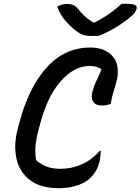

<svg xmlns="http://www.w3.org/2000/svg" viewBox="-20 -970 739 1010"><path d="M291 20Q193 20 137.5 -22.5Q82 -65 66.5 -136Q51 -207 73 -291L80 -318Q130 -510 225.5 -615Q321 -720 454 -720Q492 -720 520 -709.5Q548 -699 566 -681Q594 -653 598.5 -614Q603 -575 593 -543Q583 -505 575 -480.5Q567 -456 563 -424Q542 -415 516 -415Q483 -415 470 -435Q457 -455 466 -487Q474 -518 487 -544.5Q500 -571 514 -605Q492 -623 451 -623Q369 -623 297 -540Q225 -457 187 -303L181 -281Q172 -246 167.5 -209Q163 -172 170 -128Q188 -110 219.5 -96Q251 -82 300 -82Q354 -82 407.5 -104.5Q461 -127 504 -176H510Q510 -165 508.5 -152.5Q507 -140 505 -127Q497 -93 485.5 -73Q474 -53 454 -33Q431 -10 387.5 5Q344 20 291 20ZM498 -781H458Q435 -781 418 -786.5Q401 -792 378 -809Q349 -832 322 -863.5Q295 -895 281 -935Q294 -943 305.5 -946Q317 -949 333 -949Q352 -949 364.5 -944Q377 -939 389 -925Q404 -906 422 -888.5Q440 -871 470 -852H478Q528 -878 562.5 -903Q597 -928 619 -950H649Q681 -950 691 -943.5Q701 -937 699 -926Q698 -917 689.5 -904.5Q681 -892 661 -876Q625 -847 583.5 -822.5Q542 -798 498 -781Z"/></svg>

Font: Recursive Sn Csl St Med
Style: Italic
Weight: 500
Italic angle: -15°
Version: Version 1.079;hotconv 1.0.112;makeotfexe 2.5.65598; ttfautoh